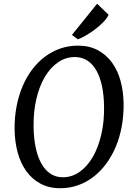

<svg xmlns="http://www.w3.org/2000/svg" viewBox="-20 -997 715 1027"><path d="M364.7 -810.1 499.5 -977.1 561 -918Q551.3 -897.5 531 -877Q510.7 -856.4 486.8 -838.6Q462.9 -820.8 438.5 -806.9Q414.1 -793 396.5 -786.6ZM302.7 9.8Q240.7 9.8 195.1 -15.4Q149.4 -40.5 119.4 -83.3Q89.4 -126 74.2 -182.6Q59.1 -239.3 58.1 -302.2Q57.1 -366.7 68.1 -425.3Q79.1 -483.9 100.1 -533.9Q121.1 -584 151.6 -624.5Q182.1 -665 220.2 -693.6Q258.3 -722.2 302.7 -737.5Q347.2 -752.9 396.5 -752.9Q458.5 -752.9 503.9 -728.3Q549.3 -703.6 579.6 -661.6Q609.9 -619.6 625 -563.7Q640.1 -507.8 641.1 -444.8Q642.1 -380.4 631.3 -321.5Q620.6 -262.7 599.4 -212.2Q578.1 -161.6 547.6 -120.6Q517.1 -79.6 479.2 -50.5Q441.4 -21.5 396.7 -5.9Q352.1 9.8 302.7 9.8ZM316.4 -48.8Q364.3 -48.8 405.3 -77.4Q446.3 -106 475.8 -156.5Q505.4 -207 521.7 -276.9Q538.1 -346.7 536.6 -429.2Q535.6 -488.8 525.4 -537.1Q515.1 -585.4 495.6 -619.9Q476.1 -654.3 447 -673.1Q418 -691.9 379.9 -691.9Q332 -691.9 291 -664.1Q250 -636.2 220.2 -586.2Q190.4 -536.1 174.3 -467Q158.2 -397.9 159.7 -315.4Q160.6 -256.8 170.9 -207.8Q181.2 -158.7 200.7 -123.3Q220.2 -87.9 249 -68.4Q277.8 -48.8 316.4 -48.8Z"/></svg>

Font: Merriweather
Style: Italic
Weight: 400
Italic angle: -7°
Designer: Eben Sorkin ( eben@eyebytes.com )
Foundry: Eben Sorkin ( eben@eyebytes.com )
Version: Version 1.005; ttfautohint (v0.97) -l 13 -r 13 -G 200 -x 24 